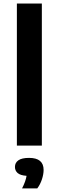

<svg xmlns="http://www.w3.org/2000/svg" viewBox="-20 -828 334 1092"><path d="M76 0V-808H218V0ZM105.5 243.5Q126.5 202.5 131 172Q95.5 169.5 80.2 156Q65 142.5 65 121.5Q65 97.5 84.5 83.8Q104 70 145.5 70Q228 70 228 138.5Q228 163 218.5 192Q209 221 192 243.5Z"/></svg>

Font: Encode Sans Expanded Expanded SemiBold
Style: Regular
Weight: 600
Width: 7
Designer: Multiple Designers
Foundry: Impallari Type
Version: Version 3.000; ttfautohint (v1.8.3) -l 8 -r 50 -G 200 -x 14 